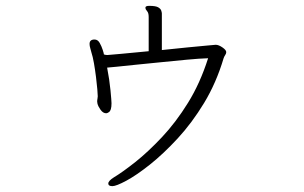

<svg xmlns="http://www.w3.org/2000/svg" viewBox="-20 -580 1040 656"><path d="M488 -522Q488 -536 482.5 -542Q477 -548 477 -553V-555Q478 -560 490 -560Q512 -560 520.5 -555Q529 -550 531 -543.5Q533 -537 533 -534V-409Q579 -414 620.5 -418Q662 -422 689 -424.5Q716 -427 717 -427Q727 -427 740 -418Q753 -409 753 -402Q753 -397 749.5 -392Q746 -387 744 -381Q719 -297 677.5 -228.5Q636 -160 587 -107Q538 -54 492 -17.5Q446 19 411.5 37.5Q377 56 364 56Q350 56 350 47Q350 38 369 26Q399 8 442.5 -26.5Q486 -61 533.5 -111.5Q581 -162 622.5 -229Q664 -296 691 -381Q660 -380 618 -376Q576 -372 531 -367.5Q486 -363 446 -359Q406 -355 378.5 -352Q351 -349 346 -349Q354 -308 357.5 -271.5Q361 -235 361 -227Q361 -202 352 -197Q351 -196 350 -195.5Q349 -195 347 -194Q346 -194 345 -193.5Q344 -193 343 -193Q332 -193 323.5 -205Q315 -217 313 -226Q313 -228 312.5 -229.5Q312 -231 312 -233Q312 -238 313 -242.5Q314 -247 314 -251Q314 -257 312.5 -275Q311 -293 308 -317Q305 -341 301 -364Q297 -387 292 -402Q291 -407 288.5 -415Q286 -423 286 -430Q286 -445 303 -445Q314 -445 320.5 -433.5Q327 -422 331 -409.5Q335 -397 335 -394Q338 -393 341 -392.5Q344 -392 347 -392Q352 -392 393 -396Q434 -400 488 -405Z"/></svg>

Font: Moon Stars Kai T Light
Style: Regular
Weight: 300
Designer: GuiWonder
Version: Version 1.101